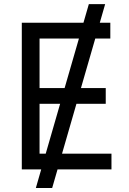

<svg xmlns="http://www.w3.org/2000/svg" viewBox="-20 -840 638 952"><path d="M501.4 -819.6H420.5L393.8 -727.3H88.1V0H184.3L157.7 92.3H238.6L265.3 0H532.7V-78.1H287.6L359 -325.3H504.3V-403.4H381.4L452.4 -649.1H527V-727.3H474.8ZM176.1 -78.1V-325.3H278.1L206.7 -78.1ZM176.1 -403.4V-649.1H371.4L300.4 -403.4Z"/></svg>

Font: Magic Ui Pro
Style: Regular
Weight: 400
Designer: Stefan Endress, Andreas Faust
Version: Version 1.000;FEAKit 1.0